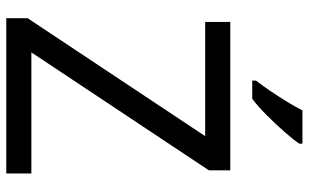

<svg xmlns="http://www.w3.org/2000/svg" viewBox="-206 -778 984 612"><g transform="rotate(90 286.0 -472.0)"><path d="M533 0H38V-68L414 -634H50V-714H523V-646L147 -80H533ZM438 -934Q426 -916 401 -887.5Q376 -859 347.5 -830.5Q319 -802 295 -784H237V-796Q252 -815 269.5 -841Q287 -867 304 -894.5Q321 -922 332 -944H438Z"/></g></svg>

Font: Noto Sans Mandaic
Style: Regular
Weight: 400
Designer: Monotype Design Team
Foundry: Monotype Imaging Inc.
Version: Version 2.002; ttfautohint (v1.8.4.7-5d5b)